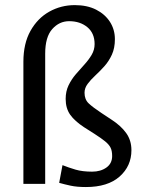

<svg xmlns="http://www.w3.org/2000/svg" viewBox="-20 -723 566 755"><path d="M352.5 -196 310.1 -223Q273.9 -246.7 256 -271.9Q238.2 -297.1 238.2 -334.2Q238.2 -363.7 249.6 -387.5Q261.1 -411.2 277.9 -430.8Q294.7 -450.3 311.9 -469.2Q329.1 -488.1 340.5 -507.5Q352 -527 352 -549.7Q352 -592.5 323.5 -616.1Q295 -639.7 252 -639.7Q213 -639.7 185.4 -608.6Q157.7 -577.5 157.7 -511.9V0H72V-480.1Q72 -552 99.9 -601.7Q127.8 -651.4 173.9 -677.2Q220 -702.9 274.2 -702.9Q322.6 -702.9 357.8 -685.1Q392.9 -667.3 412.4 -637Q431.8 -606.6 431.8 -569Q431.8 -534.1 420 -508.1Q408.1 -482.1 390.3 -462.3Q372.5 -442.5 354.3 -425.7Q336.1 -408.8 324.3 -392.7Q312.4 -376.6 312.4 -358.2Q312.4 -331.8 328.8 -316.4Q345.2 -301 378.7 -278.8L418.8 -252.3Q455.4 -228.7 476.1 -199.9Q496.8 -171.2 496.8 -132.5Q496.8 -70 450.3 -28.7Q403.7 12.5 317.7 12.5Q282.9 12.5 257.9 7.2Q233 1.8 212.7 -4L225.7 -73.6Q250.2 -63.9 277.3 -55.9Q304.4 -48 342.2 -48Q375.6 -48 398.3 -64.1Q421 -80.2 421 -109.4Q421 -130 414.6 -142.6Q408.1 -155.3 393.2 -167.3Q378.3 -179.4 352.5 -196Z"/></svg>

Font: Ancizar Sans Thin
Style: Regular
Weight: 100
Designer: Cesar Puertas, Viviana Monsalve, Julian Moncada, Julian Prieto, Jose Castro, Mariel Hernandez, Felipe Aragon, Sara Alarc
Version: Version 8.100